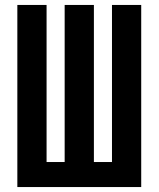

<svg xmlns="http://www.w3.org/2000/svg" viewBox="-20 -755 640 775"><path d="M50 0V-735H168V-101H241V-735H359V-101H432V-735H550V0Z"/></svg>

Font: Iosevka Fixed Extended
Style: Bold
Weight: 700
Width: 7
Monospace: yes
Designer: Belleve Invis
Foundry: Belleve Invis
Version: Version 24.1.1; ttfautohint (v1.8.4)